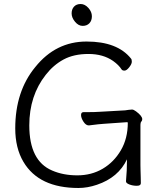

<svg xmlns="http://www.w3.org/2000/svg" viewBox="-20 -920 792 957"><path d="M438 -839Q438 -817 425.5 -804Q413 -791 392 -791Q371 -791 354 -811.5Q337 -832 337 -853Q337 -874 349 -887Q361 -900 382 -900Q403 -900 420.5 -880.5Q438 -861 438 -839ZM682 -7Q682 6 662 6Q642 6 625 -0.5Q608 -7 608 -16V-17Q613 -70 613 -126Q570 -35 463 1Q416 17 371 17Q174 17 97 -113Q56 -182 56 -280Q56 -465 156 -586Q258 -713 411.5 -713Q565 -713 633 -628Q637 -624 637 -612.5Q637 -601 624 -584.5Q611 -568 600.5 -568Q590 -568 586 -574Q572 -596 544 -616Q494 -651 421 -651Q348 -651 297 -623.5Q246 -596 208 -547Q126 -443 126 -295Q126 -118 240 -70Q295 -46 365.5 -46Q436 -46 492 -79Q548 -112 582.5 -171Q617 -230 617 -308Q617 -311 613 -311L499 -303Q478 -302 424 -295H422Q408 -295 396 -313.5Q384 -332 384 -346.5Q384 -361 396 -361H410Q454 -361 480 -363L604 -370Q612 -371 621 -372.5Q630 -374 638 -374Q646 -374 658 -365Q689 -342 689 -326Q689 -319 684.5 -314Q680 -309 680 -298V-97Q680 -89 680.5 -71Q681 -53 681.5 -35Q682 -17 682 -7Z"/></svg>

Font: Moon Stars Kai T
Style: Regular
Weight: 400
Designer: GuiWonder
Version: Version 1.101